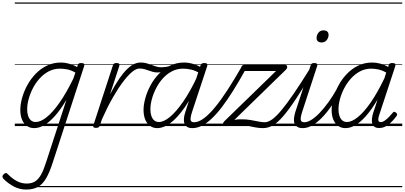

<svg xmlns="http://www.w3.org/2000/svg" viewBox="-121 -1030 3307 1569"><path d="M93 519Q41 519 -4.5 496Q-50 473 -90 434Q-100 424 -101 414Q-102 404 -91 394Q-80 383 -72 384Q-64 385 -56 394Q-21 430 17 450Q55 470 98 470Q140 470 168 451Q196 432 216.5 393.5Q237 355 256 295L422 -215Q375 -135 329 -83.5Q283 -32 240.5 -7.5Q198 17 158 17Q124 17 98.5 -1Q73 -19 59 -52.5Q45 -86 45 -131Q45 -177 59.5 -229.5Q74 -282 102 -333.5Q130 -385 170.5 -427Q211 -469 263 -494Q315 -519 378 -519Q409 -519 444 -509.5Q479 -500 509 -482L514 -497Q517 -507 523.5 -511Q530 -515 543 -515Q561 -515 566 -507.5Q571 -500 566 -488L310 298Q285 377 256.5 426Q228 475 189.5 497Q151 519 93 519ZM171 -33Q211 -33 260.5 -72.5Q310 -112 365.5 -191Q421 -270 478 -387L495 -437Q457 -458 426.5 -463.5Q396 -469 369 -469Q320 -469 278.5 -447.5Q237 -426 204 -390Q171 -354 148 -309.5Q125 -265 113 -220Q101 -175 101 -136Q101 -106 109 -82.5Q117 -59 132.5 -46Q148 -33 171 -33ZM0 490H610V500H0ZM0 -20H610V0H0ZM0 -505H610V-500H0ZM0 -1010H610V-1000H0Z M663 15Q651 15 644.5 10.5Q638 6 642 -6L801 -494Q805 -506 811.5 -510.5Q818 -515 830 -515Q847 -515 852.5 -509Q858 -503 854 -491L778 -259Q819 -337 853.5 -387Q888 -437 919 -466.5Q950 -496 976.5 -507.5Q1003 -519 1027 -519Q1040 -519 1044.5 -511.5Q1049 -504 1047 -494Q1045 -484 1037 -477Q1029 -470 1017 -470Q992 -470 958 -442Q924 -414 884 -361Q844 -308 800 -231Q756 -154 712 -55L695 -4Q692 6 684.5 10.5Q677 15 663 15ZM590 490H994V500H590ZM590 -20H994V0H590ZM590 -505H994V-500H590ZM590 -1010H994V-1000H590Z M1165 -438Q1144 -438 1127 -443Q1110 -448 1093.5 -454Q1077 -460 1059.5 -465Q1042 -470 1019 -470Q1008 -470 1003.5 -477Q999 -484 1000 -494.5Q1001 -505 1008.5 -512Q1016 -519 1028 -519Q1055 -519 1076.5 -513Q1098 -507 1117.5 -499.5Q1137 -492 1156.5 -486Q1176 -480 1199 -480Q1211 -480 1233 -483Q1255 -486 1267 -491Q1274 -494 1279 -490.5Q1284 -487 1286 -481Q1288 -475 1286 -469Q1284 -463 1276 -460Q1259 -454 1239 -449Q1219 -444 1199.5 -441Q1180 -438 1165 -438ZM994 490V500ZM994 -20V0ZM994 -505V-500ZM994 -1010V-1000Z M1164 17Q1131 17 1105.5 -1Q1080 -19 1066 -52.5Q1052 -86 1052 -131Q1052 -175 1066.5 -227.5Q1081 -280 1108.5 -331.5Q1136 -383 1176.5 -425.5Q1217 -468 1269 -493.5Q1321 -519 1384 -519Q1420 -519 1460 -507Q1500 -495 1532 -472L1518 -428Q1475 -454 1440 -461.5Q1405 -469 1375 -469Q1326 -469 1284.5 -447.5Q1243 -426 1210.5 -390Q1178 -354 1155 -309.5Q1132 -265 1120 -220Q1108 -175 1108 -136Q1108 -106 1116 -82.5Q1124 -59 1139.5 -46Q1155 -33 1178 -33Q1218 -33 1268.5 -75Q1319 -117 1376.5 -200Q1434 -283 1492 -407L1510 -369Q1447 -236 1387 -150.5Q1327 -65 1271 -24Q1215 17 1164 17ZM1451 17Q1424 17 1408.5 7Q1393 -3 1386.5 -20.5Q1380 -38 1382 -62.5Q1384 -87 1394 -116L1517 -494Q1522 -506 1528.5 -510.5Q1535 -515 1548 -515Q1566 -515 1571 -508Q1576 -501 1572 -489L1449 -117Q1434 -71 1436.5 -51Q1439 -31 1464 -31Q1474 -31 1478.5 -23.5Q1483 -16 1481.5 -7Q1480 2 1472.5 9.5Q1465 17 1451 17ZM994 490H1629V500H994ZM994 -20H1629V0H994ZM994 -505H1629V-500H994ZM994 -1010H1629V-1000H994Z M1451 17Q1440 17 1435.5 9.5Q1431 2 1432.5 -7Q1434 -16 1442 -23.5Q1450 -31 1465 -31Q1502 -31 1545 -63Q1588 -95 1637 -154.5Q1686 -214 1740 -297.5Q1794 -381 1854 -485Q1858 -492 1865 -492.5Q1872 -493 1879 -489Q1886 -485 1889 -479Q1892 -473 1887 -464Q1833 -367 1784.5 -289.5Q1736 -212 1692 -154.5Q1648 -97 1607 -59Q1566 -21 1527.5 -2Q1489 17 1451 17ZM1629 490H1712V500H1629ZM1629 -20H1712V0H1629ZM1629 -505H1712V-500H1629ZM1629 -1010H1712V-1000H1629Z M2030 17Q1996 17 1965.5 11Q1935 5 1903 -1.5Q1871 -8 1829 -8Q1808 -8 1786 -6Q1764 -4 1746 -2Q1728 0 1715 0Q1706 0 1702.5 -6.5Q1699 -13 1702 -22.5Q1705 -32 1711 -38L2135 -450H1859Q1850 -450 1847 -456Q1844 -462 1848 -475Q1852 -487 1858.5 -493.5Q1865 -500 1874 -500H2208Q2219 -500 2223 -493.5Q2227 -487 2225.5 -478Q2224 -469 2215 -460L1794 -50Q1814 -54 1828 -54.5Q1842 -55 1857 -55Q1892 -55 1925.5 -49.5Q1959 -44 1989 -37.5Q2019 -31 2042 -31Q2052 -31 2056 -24.5Q2060 -18 2057 -6Q2055 6 2047 11.5Q2039 17 2030 17ZM1711 490H2206V500H1711ZM1711 -20H2206V0H1711ZM1711 -505H2206V-500H1711ZM1711 -1010H2206V-1000H1711Z M2028 17Q2017 17 2012 9.5Q2007 2 2008.5 -7Q2010 -16 2018.5 -23.5Q2027 -31 2042 -31Q2070 -31 2103 -54.5Q2136 -78 2179.5 -130Q2223 -182 2281 -267Q2339 -352 2416 -476Q2422 -486 2431.5 -485Q2441 -484 2446.5 -476Q2452 -468 2446 -459Q2361 -318 2300 -225.5Q2239 -133 2193 -80Q2147 -27 2108 -5Q2069 17 2028 17ZM2206 490V500ZM2206 -20V0ZM2206 -505V-500ZM2206 -1010V-1000Z M2354 17Q2326 17 2309.5 7Q2293 -3 2286 -21Q2279 -39 2281.5 -63.5Q2284 -88 2293 -117L2417 -494Q2421 -506 2427 -510.5Q2433 -515 2446 -515Q2463 -515 2469 -508.5Q2475 -502 2471 -491L2349 -118Q2334 -72 2336.5 -51.5Q2339 -31 2367 -31Q2378 -31 2382.5 -23.5Q2387 -16 2385 -7Q2383 2 2375.5 9.5Q2368 17 2354 17ZM2507 -683Q2489 -683 2477.5 -692Q2466 -701 2466 -719Q2466 -743 2481 -762.5Q2496 -782 2524 -782Q2541 -782 2552.5 -773Q2564 -764 2564 -745Q2564 -722 2549 -702.5Q2534 -683 2507 -683ZM2206 490H2531V500H2206ZM2206 -20H2531V0H2206ZM2206 -505H2531V-500H2206ZM2206 -1010H2531V-1000H2206Z M2353 17Q2342 17 2337 9.5Q2332 2 2333.5 -7Q2335 -16 2343.5 -23.5Q2352 -31 2367 -31Q2392 -31 2424 -51Q2456 -71 2491.5 -108Q2527 -145 2563.5 -195.5Q2600 -246 2634 -307Q2639 -316 2648 -315Q2657 -314 2663 -307.5Q2669 -301 2664 -292Q2627 -222 2588 -165Q2549 -108 2509 -67.5Q2469 -27 2430 -5Q2391 17 2353 17ZM2531 490V500ZM2531 -20V0ZM2531 -505V-500ZM2531 -1010V-1000Z M2702 17Q2668 17 2642.5 -1Q2617 -19 2603 -52.5Q2589 -86 2589 -131Q2589 -177 2603.5 -229.5Q2618 -282 2646 -333.5Q2674 -385 2714.5 -427Q2755 -469 2806.5 -494Q2858 -519 2921 -519Q2952 -519 2986.5 -510Q3021 -501 3051 -483L3055 -498Q3059 -508 3066 -511.5Q3073 -515 3085 -515Q3103 -515 3108 -508Q3113 -501 3109 -489L2979 -94Q2972 -73 2970.5 -59.5Q2969 -46 2974 -39Q2979 -32 2989 -32Q3005 -32 3022.5 -44Q3040 -56 3057 -73.5Q3074 -91 3088 -108Q3094 -116 3099.5 -116.5Q3105 -117 3113 -111Q3123 -104 3124 -97.5Q3125 -91 3121 -84Q3109 -67 3087.5 -43Q3066 -19 3038 -1.5Q3010 16 2978 16Q2953 16 2939.5 6.5Q2926 -3 2921 -20Q2916 -37 2918.5 -60Q2921 -83 2929 -109Q2938 -135 2947 -162Q2956 -189 2964 -216Q2917 -136 2871.5 -84Q2826 -32 2784 -7.5Q2742 17 2702 17ZM2645 -136Q2645 -106 2653 -82.5Q2661 -59 2676.5 -46Q2692 -33 2715 -33Q2754 -33 2804 -73.5Q2854 -114 2909 -193.5Q2964 -273 3021 -392L3035 -437Q2999 -457 2969 -463Q2939 -469 2912 -469Q2863 -469 2821.5 -447Q2780 -425 2747.5 -389Q2715 -353 2692 -309Q2669 -265 2657 -220Q2645 -175 2645 -136ZM2531 490H3166V500H2531ZM2531 -20H3166V0H2531ZM2531 -505H3166V-500H2531ZM2531 -1010H3166V-1000H2531Z"/></svg>

Font: Playwrite NZ Guides
Style: Regular
Weight: 400
Designer: Veronika Burian, José Scaglione
Foundry: TypeTogether
Version: Version 1.003